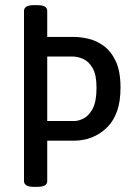

<svg xmlns="http://www.w3.org/2000/svg" viewBox="-20 -722 522 744"><path d="M111 2Q91 2 82 -4Q73 -10 73 -20V-680Q73 -690 82 -696Q91 -702 111 -702H125Q163 -702 163 -680V-579H265Q291 -579 322 -572Q353 -565 381.5 -544.5Q410 -524 428.5 -485Q447 -446 447 -383Q447 -328 433.5 -291Q420 -254 398 -231.5Q376 -209 352 -197Q328 -185 307 -181Q286 -177 273 -177H163V-20Q163 2 125 2ZM163 -253H268Q284 -253 304 -263Q324 -273 339 -300.5Q354 -328 354 -383Q354 -432 339 -458Q324 -484 302.5 -493.5Q281 -503 260 -503H163Z"/></svg>

Font: Asap Condensed VF Beta
Style: Regular
Weight: 400
Designer: Pablo Cosgaya
Foundry: Omnibus-Type
Version: Version 1.008